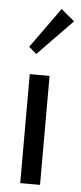

<svg xmlns="http://www.w3.org/2000/svg" viewBox="-52 -742 324 772"><g transform="rotate(5 109.5 -356.0)"><path d="M48.3 0ZM165 -711.9 219.2 -667 79.1 -522.9 48.3 -549.3ZM60.1 -439.9H140.1V0H60.1Z"/></g></svg>

Font: Pfennig
Style: Medium
Weight: 500
Version: Version 20120410 ; ttfautohint (v0.8)